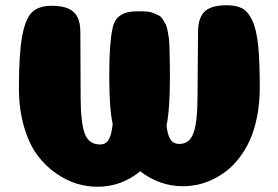

<svg xmlns="http://www.w3.org/2000/svg" viewBox="-20 -705 1060 731"><path d="M663 -157Q702 -157 717 -199.5Q732 -242 732 -338L734 -583Q734 -636 758.5 -660.5Q783 -685 843 -685Q880 -685 902.5 -673Q925 -661 941 -626Q957 -591 963 -531Q969 -471 969 -372Q969 -313 959 -262Q949 -211 932 -173Q915 -135 891.5 -104.5Q868 -74 842 -54Q816 -34 787 -20.5Q758 -7 730.5 -1.5Q703 4 677 4Q587 4 514 -53Q442 6 351 6Q312 6 273 -5.5Q234 -17 193.5 -45Q153 -73 122 -114.5Q91 -156 71.5 -222.5Q52 -289 52 -370Q52 -501 64.5 -568Q77 -635 102.5 -659Q128 -683 177 -683Q218 -683 242 -671.5Q266 -660 276 -638Q286 -616 286 -581L287 -337Q287 -241 302 -198Q317 -155 361 -155Q383 -155 394 -173.5Q405 -192 409 -233Q396 -291 396 -414Q396 -483 399 -524Q402 -565 408 -595Q414 -625 428 -638Q442 -651 459.5 -656.5Q477 -662 508 -662Q526 -662 539.5 -661Q553 -660 565 -655Q577 -650 585 -646Q593 -642 600 -631Q607 -620 611 -612Q615 -604 618.5 -586Q622 -568 623.5 -554.5Q625 -541 625.5 -514.5Q626 -488 626.5 -468.5Q627 -449 627 -413Q627 -287 614 -227Q618 -191 629 -174Q640 -157 663 -157Z"/></svg>

Font: Coiny 2.0
Style: Regular
Weight: 400
Version: Version 1.001 July 11, 2018